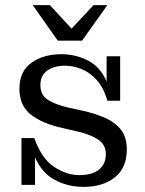

<svg xmlns="http://www.w3.org/2000/svg" viewBox="-20 -723 566 751"><path d="M206 -564 108 -703H175L260 -611L346 -703H400L301 -564ZM64 0V-183H114Q143 -102 192 -70Q241 -38 290 -38Q340 -38 367 -59.5Q394 -81 394 -120Q394 -158 362.5 -178Q331 -198 286 -208L226 -222Q147 -239 101.5 -274Q56 -309 56 -376Q56 -444 103 -477.5Q150 -511 220 -511Q276 -511 324.5 -486Q373 -461 397 -404V-503H450V-329H400Q385 -381 357.5 -411Q330 -441 297.5 -453.5Q265 -466 235 -466Q192 -466 165 -447Q138 -428 138 -390Q138 -350 169 -331.5Q200 -313 244 -303L303 -290Q353 -279 392 -261.5Q431 -244 453.5 -215Q476 -186 476 -138Q476 -67 429.5 -29.5Q383 8 306 8Q245 8 194 -19.5Q143 -47 117 -108V0Z"/></svg>

Font: Montagu Slab 144pt
Style: Regular
Weight: 400
Designer: Florian Karsten
Foundry: Florian Karsten
Version: Version 1.000; ttfautohint (v1.8.3)